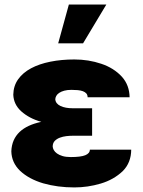

<svg xmlns="http://www.w3.org/2000/svg" viewBox="-20 -814 628 844"><path d="M306.8 9.9Q233 9.9 169.7 -8.2Q106.5 -27 67.8 -63.6Q30.9 -99.4 29.8 -149.1Q30.9 -175.8 40.1 -196.9Q49.4 -218 66.2 -234Q83.1 -250 107.1 -261Q131 -272 161.6 -278.4Q133.9 -286.2 112.2 -297.8Q90.6 -309.3 73.5 -324.6Q40.1 -354.8 38.4 -397.7Q39.1 -436.4 59.7 -465.4Q80.3 -494.3 116.3 -513.7Q152.3 -533 201.2 -542.8Q250 -552.6 306.8 -552.6Q369.3 -552.6 425.1 -533.7Q480.5 -515.3 516.3 -476.2Q549 -439.3 549.7 -386.4H365.1Q365.1 -396.7 359.6 -403.1Q354 -409.4 344.5 -413Q334.9 -416.5 321.9 -417.8Q308.9 -419 294 -419Q275.6 -419 262.3 -415.3Q248.9 -411.6 240.2 -405.7Q231.5 -399.9 227.5 -392.6Q223.4 -385.3 223 -377.8Q224.4 -358.3 246.1 -348Q267.4 -338.1 299.7 -338.1H384.9V-217.3H299.7Q286.9 -217.3 271.7 -215.6Q256.4 -213.8 243.1 -208.8Q229.8 -203.8 220.9 -194.8Q212 -185.7 211.6 -170.5Q212 -162.6 216.4 -154.5Q220.9 -146.3 230.5 -139.4Q240.1 -132.5 255 -128Q269.9 -123.6 291.2 -123.6Q334.9 -123.6 354.9 -131.7Q375 -139.9 375 -156.2H556.8Q556.5 -99.1 519.9 -62.1Q480.1 -24.1 422.9 -7.1Q365.8 9.9 306.8 9.9ZM345.2 -623.6H235.8L282.7 -794H447.4Z"/></svg>

Font: Linik Sans Black
Style: Regular
Weight: 900
Designer: Fonts by Rasmus Andersson / Changes by Cristiano Sobral with parts from Marc Monis
Foundry: rsms
Version: Version 3.020; ttfautohint (v1.6)